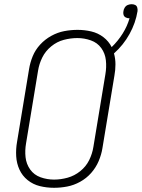

<svg xmlns="http://www.w3.org/2000/svg" viewBox="-20 -885 674 913"><path d="M237 8Q268 8 299.5 2Q331 -4 361 -20.5Q391 -37 413.5 -62.5Q436 -88 449 -118.5Q462 -149 467 -180L524 -525Q529 -552 529 -579Q529 -606 522 -631Q567 -671 596 -723.5Q625 -776 634 -832Q635 -841 632.5 -849.5Q630 -858 622.5 -861.5Q615 -865 606 -865Q597 -865 588 -861.5Q579 -858 573.5 -849.5Q568 -841 567 -832Q565 -823 567.5 -814.5Q570 -806 578 -802Q586 -798 595 -798H596Q585 -760 563 -725Q541 -690 511 -661Q497 -689 471.5 -708.5Q446 -728 414 -735.5Q382 -743 349 -743Q317 -743 285.5 -737Q254 -731 224 -714.5Q194 -698 171 -673Q148 -648 135.5 -617.5Q123 -587 118 -555L61 -210Q55 -176 57 -142Q59 -108 72.5 -78.5Q86 -49 111.5 -28.5Q137 -8 169.5 0Q202 8 237 8ZM237 -31Q204 -31 173 -42Q142 -53 123.5 -79Q105 -105 101.5 -137.5Q98 -170 104 -204L161 -549Q166 -581 181 -611.5Q196 -642 223.5 -664.5Q251 -687 283.5 -695.5Q316 -704 348 -704Q381 -704 412 -693Q443 -682 461.5 -656.5Q480 -631 483.5 -598Q487 -565 481 -531L424 -186Q419 -154 404 -123.5Q389 -93 361.5 -71Q334 -49 301.5 -40Q269 -31 237 -31Z"/></svg>

Font: Iosevka Sparkle Extralight
Style: Italic
Weight: 200
Italic angle: -9°
Designer: Belleve Invis
Foundry: Belleve Invis
Version: Version 4.5.0; ttfautohint (v1.8.3)